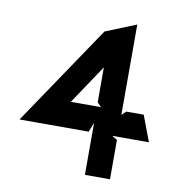

<svg xmlns="http://www.w3.org/2000/svg" viewBox="-70 -655 673 716"><g transform="rotate(10 266.5 -297.0)"><path d="M22 -165H284L298 -201V-4H393V-153L373 -165H512L475 -263H409L393 -248V-590L277 -543ZM199 -263 298 -411V-279L313 -263Z"/></g></svg>

Font: Charger EcoBold
Style: Bold
Weight: 1000
Designer: Jasper
Foundry: Cannot Into Space Fonts
Version: Version 1.1